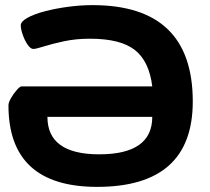

<svg xmlns="http://www.w3.org/2000/svg" viewBox="-20 -728 820 749"><path d="M359 1Q13 1 13 -317Q13 -328 23 -345.5Q33 -363 45.5 -377Q58 -391 64 -391H574Q562 -489 506 -533Q450 -577 331 -577Q276 -577 229.5 -567Q183 -557 151.5 -547Q120 -537 110 -537Q99 -537 87.5 -554Q76 -571 68.5 -593Q61 -615 61 -629Q61 -644 87 -658.5Q113 -673 155 -684Q197 -695 246 -701.5Q295 -708 341 -708Q732 -708 732 -332Q732 1 359 1ZM367 -126Q574 -126 574 -272H165Q165 -126 367 -126Z"/></svg>

Font: Asap Expanded
Style: Bold
Weight: 700
Width: 7
Designer: Pablo Cosgaya
Foundry: Omnibus-Type
Version: Version 3.001; ttfautohint (v1.8.4.7-5d5b)